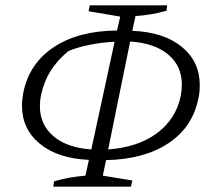

<svg xmlns="http://www.w3.org/2000/svg" viewBox="-20 -682 795 717"><path d="M179 15 182 -5Q213 -14 242.5 -19Q272 -24 299 -26L312 -85Q196 -90 129 -145Q62 -200 62 -288Q62 -299 63.5 -311Q65 -323 67 -336Q89 -445 181 -506Q273 -567 417 -568L429 -620L311 -640L315 -662H604L602 -642Q547 -626 486 -622L474 -567Q592 -562 659 -507Q726 -452 726 -364Q726 -352 725 -340Q724 -328 721 -315Q700 -208 609.5 -147.5Q519 -87 376 -84L364 -26L474 -8L469 15ZM659 -366Q659 -436 608 -478.5Q557 -521 466 -527L384 -124Q495 -132 566 -184.5Q637 -237 655 -324Q659 -345 659 -366ZM129 -285Q129 -216 180 -173Q231 -130 321 -124L408 -526Q361 -524 314 -514.5Q267 -505 235 -491Q193 -456 168.5 -416.5Q144 -377 133 -326Q129 -306 129 -285Z"/></svg>

Font: Piazzolla SC Light
Style: Italic
Weight: 300
Italic angle: -11.3°
Designer: Juan Pablo del Peral
Foundry: Huerta Tipografica
Version: Version 1.330